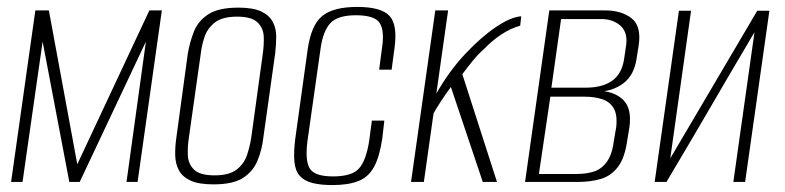

<svg xmlns="http://www.w3.org/2000/svg" viewBox="-20 -525 2265 554"><path d="M12 0 82 -495H121L203 -51L411 -495H447L377 0H345L401 -405L210 0H180L103 -405L45 0Z M596 7Q553 7 529.5 -4Q506 -15 496 -34Q486 -53 485.5 -77.5Q485 -102 489 -129L522 -371Q528 -405 540 -435Q552 -465 581.5 -484Q611 -503 668 -503Q710 -503 733.5 -492Q757 -481 767 -462Q777 -443 777 -420Q777 -397 774 -371L740 -129Q736 -93 723 -61.5Q710 -30 681 -11.5Q652 7 596 7ZM599 -19Q641 -19 662.5 -35.5Q684 -52 692.5 -77Q701 -102 705 -128L738 -368Q742 -395 741 -419.5Q740 -444 723 -460.5Q706 -477 664 -477Q622 -477 600.5 -460.5Q579 -444 570.5 -419.5Q562 -395 559 -368L525 -128Q521 -102 522 -77Q523 -52 540 -35.5Q557 -19 599 -19Z M939 9Q905 9 881.5 3Q858 -3 845 -17.5Q832 -32 829.5 -58.5Q827 -85 832 -125L868 -384Q878 -453 910 -479Q942 -505 1011 -505Q1080 -505 1104 -479Q1128 -453 1118 -384L1110 -324H1074L1082 -385Q1090 -435 1076 -458Q1062 -481 1007 -481Q954 -481 933 -458Q912 -435 905 -385L867 -117Q860 -61 874 -38.5Q888 -16 941 -16Q995 -16 1015.5 -38.5Q1036 -61 1045 -117L1053 -177H1089L1083 -125Q1075 -72 1059 -43Q1043 -14 1014 -2.5Q985 9 939 9Z M1166 0 1236 -495H1273L1239 -255Q1276 -320 1322 -369Q1368 -418 1411 -447Q1454 -476 1484 -478L1481 -451Q1453 -443 1426.5 -425.5Q1400 -408 1377 -384Q1359 -368 1344 -349.5Q1329 -331 1314 -311L1414 0H1373L1281 -274Q1266 -254 1251.5 -231.5Q1237 -209 1231 -198L1203 0Z M1495 0 1565 -495H1726Q1773 -495 1802 -472.5Q1831 -450 1823 -395L1817 -357Q1810 -308 1778.5 -284.5Q1747 -261 1703 -260V-263Q1750 -263 1777 -238Q1804 -213 1796 -157L1790 -121Q1783 -70 1763.5 -44Q1744 -18 1714.5 -9Q1685 0 1647 0ZM1535 -23H1643Q1673 -23 1695 -30.5Q1717 -38 1732 -59.5Q1747 -81 1752 -123L1758 -158Q1762 -194 1750.5 -213Q1739 -232 1717 -239Q1695 -246 1667 -246H1568ZM1571 -272H1669Q1719 -272 1747 -292.5Q1775 -313 1781 -356L1787 -397Q1791 -433 1769.5 -451.5Q1748 -470 1715 -470H1599Z M1869 0 1939 -494H1974L1914 -68L2165 -494H2200L2130 0H2096L2157 -432Q2093 -324 2030.5 -216.5Q1968 -109 1903 0Z"/></svg>

Font: Alumni Sans ExtraLight
Style: Italic
Weight: 250
Italic angle: -8°
Version: Version 1.016